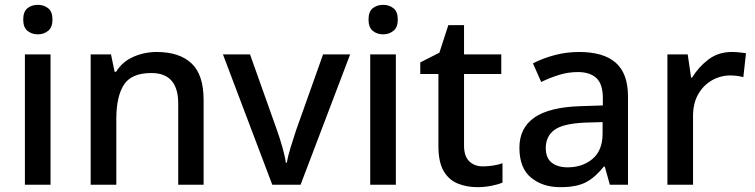

<svg xmlns="http://www.w3.org/2000/svg" viewBox="-20 -764 3122 794"><path d="M137 -744Q161 -744 179 -730Q197 -716 197 -683Q197 -651 179 -636.5Q161 -622 137 -622Q111 -622 93.5 -636.5Q76 -651 76 -683Q76 -716 93.5 -730Q111 -744 137 -744ZM189 -539V0H83V-539Z M628 -549Q722 -549 772 -502Q822 -455 822 -351V0H717V-336Q717 -462 606 -462Q523 -462 492 -413Q461 -364 461 -272V0H355V-539H439L454 -467H460Q486 -509 531.5 -529Q577 -549 628 -549Z M1106 0 902 -539H1014L1126 -224Q1137 -193 1148 -154.5Q1159 -116 1162 -91H1166Q1170 -116 1182 -155Q1194 -194 1204 -224L1316 -539H1428L1223 0Z M1565 -744Q1589 -744 1607 -730Q1625 -716 1625 -683Q1625 -651 1607 -636.5Q1589 -622 1565 -622Q1539 -622 1521.5 -636.5Q1504 -651 1504 -683Q1504 -716 1521.5 -730Q1539 -744 1565 -744ZM1617 -539V0H1511V-539Z M1977 -76Q1998 -76 2020 -79.5Q2042 -83 2058 -89V-9Q2040 -1 2011.5 4.5Q1983 10 1954 10Q1910 10 1873 -5Q1836 -20 1814.5 -57Q1793 -94 1793 -160V-458H1718V-506L1797 -546L1834 -660H1899V-539H2053V-458H1899V-162Q1899 -118 1920.5 -97Q1942 -76 1977 -76Z M2375 -549Q2476 -549 2526.5 -504.5Q2577 -460 2577 -365V0H2502L2481 -75H2477Q2442 -31 2403.5 -10.5Q2365 10 2297 10Q2224 10 2176 -29.5Q2128 -69 2128 -153Q2128 -235 2190 -278Q2252 -321 2381 -325L2473 -328V-358Q2473 -417 2446 -441.5Q2419 -466 2370 -466Q2329 -466 2291 -454Q2253 -442 2218 -425L2184 -502Q2222 -522 2271.5 -535.5Q2321 -549 2375 -549ZM2400 -257Q2308 -253 2272.5 -226.5Q2237 -200 2237 -152Q2237 -110 2262 -91Q2287 -72 2327 -72Q2389 -72 2430.5 -107Q2472 -142 2472 -212V-259Z M3006 -549Q3020 -549 3036.5 -547.5Q3053 -546 3065 -544L3054 -445Q3028 -452 3000 -452Q2960 -452 2924.5 -432Q2889 -412 2867.5 -374.5Q2846 -337 2846 -284V0H2740V-539H2824L2838 -443H2842Q2868 -486 2909 -517.5Q2950 -549 3006 -549Z"/></svg>

Font: Noto Sans Sinhala UI Medium
Style: Regular
Weight: 500
Designer: Jelle Bosma - Monotype Design Team
Foundry: Monotype Imaging Inc.
Version: Version 2.006; ttfautohint (v1.8.4.7-5d5b)